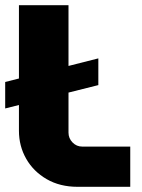

<svg xmlns="http://www.w3.org/2000/svg" viewBox="-26 -720 547 740"><path d="M-6 -302V-404L353 -495V-392ZM273 0Q205 0 154 -29.5Q103 -59 75 -108Q47 -157 47 -216V-700H238V-209Q238 -187 253.5 -171Q269 -155 291 -155H476V0Z"/></svg>

Font: MuseoModerno Thin ExtraBold
Style: Regular
Weight: 800
Version: Version 1.002